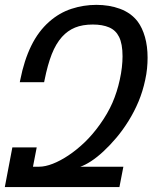

<svg xmlns="http://www.w3.org/2000/svg" viewBox="-23 -762 645 782"><path d="M27.3 -161.6H126.5L111.3 -83H136.2Q161.1 -83 191.9 -95Q222.7 -106.9 256.3 -129.4Q290 -151.9 322.3 -182.9Q354.5 -213.9 383.8 -254.9Q416 -299.8 435.1 -343.8Q454.1 -387.7 464.8 -437Q470.7 -463.9 473.4 -487.8Q476.1 -511.7 476.1 -532.7Q476.1 -583.5 461.9 -611.8Q448.7 -638.7 421.6 -650.4Q394.5 -662.1 355 -662.1Q313 -662.1 282.7 -649.7Q252.4 -637.2 229.5 -611.8Q204.6 -584 187.7 -541Q170.9 -498 158.7 -437L156.7 -427.2H57.6L59.6 -437Q75.2 -516.1 104.2 -575.4Q133.3 -634.8 177.7 -673.8Q218.8 -710 268.1 -726.1Q317.4 -742.2 369.6 -742.2Q395 -742.2 419.2 -738.3Q443.4 -734.4 465.3 -726.3Q487.3 -718.3 505.9 -705.1Q524.4 -691.9 538.1 -673.8Q556.6 -648.9 567.4 -611.3Q578.1 -573.7 578.1 -526.9Q578.1 -505.4 575.9 -482.9Q573.7 -460.4 568.4 -436.5Q558.6 -390.1 541.3 -348.6Q523.9 -307.1 500.5 -269.5Q477.1 -231.9 450.9 -200.9Q424.8 -169.9 398.4 -145.5Q372.1 -121.1 347.7 -105.2Q323.2 -89.4 304.2 -83H479.5L463.4 0H-3.4Z"/></svg>

Font: Hack
Style: Italic
Weight: 400
Italic angle: -11°
Monospace: yes
Designer: Christopher Simpkins
Foundry: Christopher Simpkins
Version: Version 2.019; ttfautohint (v1.4.1) -l 4 -r 80 -G 350 -x 0 -